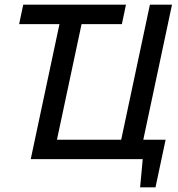

<svg xmlns="http://www.w3.org/2000/svg" viewBox="-20 -682 762 823"><path d="M646.5 121.1H580.6L591.8 0H111.8L234.9 -578.6H62L79.6 -662.1H520L502.4 -578.6H329.6L224.1 -83H499.5L622.6 -662.1H717.3L594.2 -83H689.9Z"/></svg>

Font: PT Astra Sans
Style: Italic
Weight: 400
Italic angle: -16°
Designer: A.Korolkova, I. Chaeva
Foundry: ParaType Ltd
Version: Version 1.001; ttfautohint (v1.6)